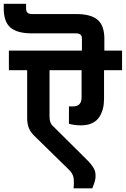

<svg xmlns="http://www.w3.org/2000/svg" viewBox="-59 -950 670 1022"><path d="M590.8 -576.5H494.8V-423.5Q494.8 -395.7 488.9 -372.1Q483.1 -348.4 469.8 -327.5Q456.6 -306.7 431.8 -294.7Q407 -282.8 372.7 -282.8Q338.4 -282.8 308 -291.1V-383.6H329.3Q375.3 -383.6 375.3 -431.4V-576.5H204.6V-330.1Q204.6 -295.8 220.7 -281.1L381.8 -121.2Q401.8 -102.1 412.9 -90.1Q424 -78.2 433.8 -64.1Q443.5 -50 446.6 -39.3Q449.6 -28.7 449.8 -14.1Q450 0.4 445.5 15.9Q440.9 31.3 432.2 52.6H332.8Q336.2 14.3 332.1 -6.3Q328 -26.9 307.1 -47.4L124.7 -225.9Q104.3 -245.4 94.9 -267.8Q85.6 -290.2 85.6 -321.9V-576.5H-11.7V-680.7H377.1V-743.7Q377.1 -758.9 369.5 -765.6Q361.9 -772.4 345.4 -772.4H111.2Q31.7 -772.4 -3.7 -803.6Q-39.1 -834.9 -39.1 -904.9V-929.6H79.9V-904.9Q79.9 -889.7 87.3 -882.5Q94.7 -875.3 111.2 -875.3H345.4Q425.3 -875.3 460.9 -844.3Q496.5 -813.2 496.5 -743.7V-680.7H590.8Z"/></svg>

Font: Puralecka Narrow
Style: Bold
Weight: 700
Designer: Hector Gatti, Marcela Romero, Pablo Cosgaya and Nicolas Silva
Version: Version 1.004;PS 001.004;hotconv 1.0.70;makeotf.lib2.5.58329